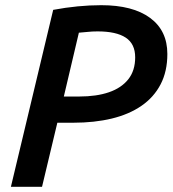

<svg xmlns="http://www.w3.org/2000/svg" viewBox="-20 -720 665 740"><path d="M22 0 185 -682Q233 -691 279.5 -695.5Q326 -700 370 -700Q492 -700 558.5 -651Q625 -602 625 -512Q625 -445 599 -395Q573 -345 525 -312Q477 -279 410.5 -263Q344 -247 263 -247H201L142 0ZM226 -348H285Q352 -348 400 -364.5Q448 -381 474.5 -414.5Q501 -448 501 -499Q501 -551 464.5 -575Q428 -599 356 -599Q335 -599 317.5 -597Q300 -595 284 -594Z"/></svg>

Font: Ubuntu Sans SemiBold
Style: Italic
Weight: 600
Italic angle: -13.5°
Designer: Dalton Maag Ltd
Foundry: Dalton Maag Ltd
Version: Version 1.006